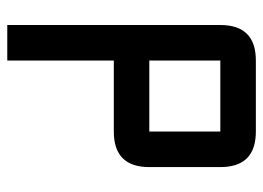

<svg xmlns="http://www.w3.org/2000/svg" viewBox="-118 -606 724 528"><g transform="rotate(90 244.0 -342.0)"><path d="M146.5 -683.6H341.8Q439.5 -683.6 439.5 -585.9V-390.6Q439.5 -293 341.8 -293H146.5V0H48.8V-585.9Q48.8 -683.6 146.5 -683.6ZM341.8 -585.9H146.5V-390.6H341.8Z"/></g></svg>

Font: BabelStone Runic Beowulf
Style: Regular
Weight: 400
Designer: Andrew West
Foundry: BabelStone
Version: Version 7.004;November 9, 2023